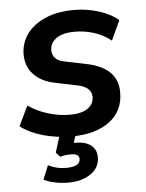

<svg xmlns="http://www.w3.org/2000/svg" viewBox="-51 -541 590 777"><g transform="rotate(-5 244.0 -152.0)"><path d="M226 10Q164 10 109.5 -5.5Q55 -21 18 -49L57 -130Q93 -105 137.5 -91.5Q182 -78 226 -78Q273 -78 298 -95.5Q323 -113 323 -142Q323 -181 269 -193L177 -212Q122 -223 91 -255.5Q60 -288 60 -337Q60 -382 85.5 -418.5Q111 -455 160.5 -477Q210 -499 280 -499Q328 -499 376.5 -484.5Q425 -470 458 -442L421 -362Q390 -387 352 -399Q314 -411 274 -411Q225 -411 199 -392.5Q173 -374 173 -344Q173 -326 184.5 -313Q196 -300 221 -295L313 -276Q436 -250 436 -151Q436 -74 378.5 -32Q321 10 226 10ZM196 195Q167 195 140.5 189.5Q114 184 96 174L119 118Q136 126 153.5 130.5Q171 135 192 135Q249 135 249 103Q249 82 214 82Q205 82 195.5 83Q186 84 172 88L155 70L183 -20H249L231 37Q236 37 240 37Q278 37 300.5 54Q323 71 323 103Q323 145 287 170Q251 195 196 195Z"/></g></svg>

Font: Nunito Sans
Style: Bold Italic
Weight: 700
Italic angle: -9°
Designer: Vernon Adams
Foundry: Vernon Adams
Version: Version 3.006; ttfautohint (v1.8.3)